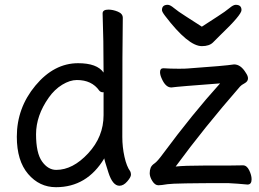

<svg xmlns="http://www.w3.org/2000/svg" viewBox="-20 -755 1077 799"><path d="M214 -48Q283 -48 347 -117Q411 -186 411 -276V-367L412 -369Q412 -371 408 -371Q399 -371 393 -378Q362 -422 300 -422Q271 -422 239 -402.5Q207 -383 183 -349Q130 -274 130 -196Q130 -118 155 -83Q180 -48 214 -48ZM213 24Q144 24 97 -31Q50 -86 50 -186Q50 -306 127.5 -399Q205 -492 305 -492Q384 -492 411 -453Q411 -593 407 -699Q407 -715 431 -715Q450 -715 470.5 -706.5Q491 -698 491 -681Q489 -592 489 -185Q489 -143 498 -102.5Q507 -62 522 -42Q525 -36 525 -28Q525 -18 509.5 0Q494 18 477 18Q449 18 431.5 -36Q414 -90 414 -96Q342 24 213 24ZM639 16Q625 16 614 -1.5Q603 -19 603 -34Q603 -47 607 -57Q611 -67 623 -75Q635 -83 659 -116Q782 -282 896 -408Q721 -395 693 -391Q669 -391 653 -428Q646 -443 646 -455Q646 -471 660 -471Q687 -469 724 -469Q752 -469 761 -470Q917 -481 954 -487Q982 -487 1003 -452Q1012 -439 1012 -429Q1012 -416 998 -408.5Q984 -401 979 -395Q829 -223 711 -62Q748 -66 825 -66Q975 -66 991 -67Q1007 -67 1017 -46.5Q1027 -26 1027 -9Q1027 13 1010 13Q969 9 929 7Q704 7 677 11.5Q650 16 639 16ZM820 -563Q763 -563 667 -689Q654 -706 654 -713Q654 -735 678 -735Q688 -735 704 -721.5Q720 -708 754 -686.5Q788 -665 820 -644Q852 -665 885.5 -686.5Q919 -708 935 -721.5Q951 -735 961 -735Q985 -735 985 -713Q985 -693 896 -608Q882 -594 866.5 -578.5Q851 -563 820 -563Z"/></svg>

Font: LXGW WenKai Lite
Style: Bold
Weight: 700
Designer: LXGW / Fontworks Inc.
Foundry: LXGW / Fontworks Inc.
Version: Version 1.330;April 28, 2024